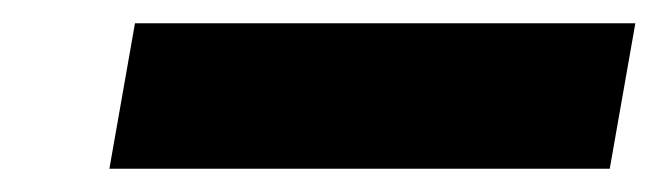

<svg xmlns="http://www.w3.org/2000/svg" viewBox="-20 -372 575 165"><path d="M74 -227 96 -352H526L504 -227Z"/></svg>

Font: DM Sans 18pt Black
Style: Italic
Weight: 900
Italic angle: -10°
Designer: Colophon Foundry, Jonny Pinhorn
Foundry: Colophon Foundry
Version: Version 4.004;gftools[0.9.30]